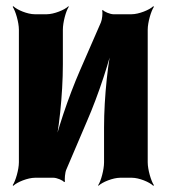

<svg xmlns="http://www.w3.org/2000/svg" viewBox="-20 -574 550 620"><path d="M306 -502 238 -346C201 -261 162 -146 148 -75L152 -74C170 -145 183 -269 183 -366V-478C183 -502 193 -539 202 -552L201 -554C189 -542 154 -528 131 -528H92C69 -528 35 -542 23 -554L21 -552C30 -539 41 -502 41 -478V-50C41 -26 30 11 21 24L23 26C35 14 70 0 93 0H153C163 0 183 8 187 14L190 12C188 6 190 -17 194 -26L261 -183C298 -268 336 -383 350 -453L347 -454C329 -384 316 -260 316 -163V-50C316 -26 306 11 297 24L298 26C310 14 345 0 368 0H406C429 0 463 14 475 26L477 24C468 11 457 -26 457 -50V-478C457 -502 468 -539 477 -552L475 -554C463 -542 428 -528 405 -528H346C336 -528 316 -536 312 -542L310 -540C312 -533 310 -511 306 -502Z"/></svg>

Font: Asimov
Style: EdgeExtreme
Weight: 500
Designer: Google
Version: Version 2.000980: 2014